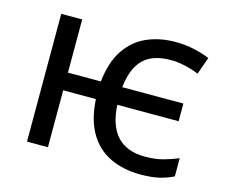

<svg xmlns="http://www.w3.org/2000/svg" viewBox="-84 -657 910 778"><g transform="rotate(15 371.0 -268.0)"><path d="M562 9.8Q492.2 9.8 436.5 -16.1Q380.9 -42 347.9 -97.4Q314.9 -152.8 310.1 -238.8H172.9V0H85V-536.1H172.9V-313H311Q319.8 -395 354 -446.5Q388.2 -498 442.1 -522Q496.1 -545.9 563 -545.9Q604 -545.9 642.1 -537.4Q680.2 -528.8 707 -517.1L681.2 -444.8Q654.8 -456.1 623.3 -463.1Q591.8 -470.2 563 -470.2Q486.8 -470.2 448 -431.6Q409.2 -393.1 400.9 -313H657.2V-238.8H399.9Q409.2 -64.9 562 -64.9Q606 -64.9 638.4 -74Q670.9 -83 700.2 -95.2V-19Q671.9 -4.9 640.4 2.4Q608.9 9.8 562 9.8Z"/></g></svg>

Font: Kurinto Seri
Style: Regular
Weight: 400
Designer: Kurinto was developed by Clint Goss from a range of fonts that are compatible with the SIL Open Font License Version 1.1
Foundry: Clinton F. Goss
Version: Version 2.196; July 25, 2020